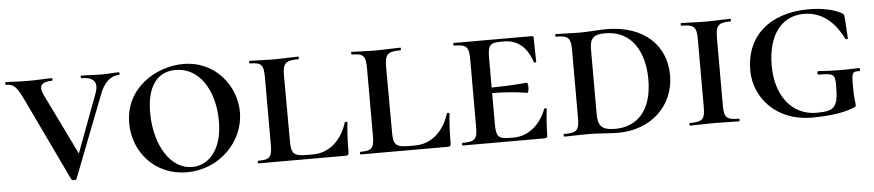

<svg xmlns="http://www.w3.org/2000/svg" viewBox="-40 -671 3972 873"><g transform="rotate(-5 1946.5 -234.0)"><path d="M515 -468C486 -468 471 -465 439 -465C393 -465 371 -468 343 -468C340 -468 340 -456 343 -456C406 -456 419 -426 400 -378L302 -116L166 -395C145 -438 162 -456 209 -456C213 -456 213 -468 209 -468C179 -468 147 -465 104 -465C55 -465 32 -468 -1 -468C-5 -468 -5 -456 -1 -456C35 -456 49 -439 75 -385L258 -1C261 4 278 4 281 -1L425 -372C445 -428 477 -456 515 -456C519 -456 519 -468 515 -468Z M785 12C932 12 1048 -104 1048 -240C1048 -359 957 -480 810 -480C687 -480 542 -395 542 -233C542 -101 639 12 785 12ZM810 -10C712 -10 644 -122 641 -265C639 -389 687 -456 773 -456C882 -456 946 -348 949 -218C953 -86 892 -10 810 -10Z M1262 -386C1262 -443 1273 -456 1334 -456C1337 -456 1337 -468 1334 -468C1304 -468 1265 -465 1222 -465C1181 -465 1143 -468 1112 -468C1108 -468 1108 -456 1112 -456C1165 -456 1175 -444 1175 -387V-81C1175 -23 1165 -12 1112 -12C1108 -12 1108 0 1112 0H1509C1521 0 1524 -4 1524 -15C1524 -58 1526 -115 1531 -150C1531 -154 1520 -155 1519 -152C1494 -71 1437 -19 1362 -19H1333C1274 -19 1263 -33 1263 -85Z M1728 -386C1728 -443 1739 -456 1800 -456C1803 -456 1803 -468 1800 -468C1770 -468 1731 -465 1688 -465C1647 -465 1609 -468 1578 -468C1574 -468 1574 -456 1578 -456C1631 -456 1641 -444 1641 -387V-81C1641 -23 1631 -12 1578 -12C1574 -12 1574 0 1578 0H1975C1987 0 1990 -4 1990 -15C1990 -58 1992 -115 1997 -150C1997 -154 1986 -155 1985 -152C1960 -71 1903 -19 1828 -19H1799C1740 -19 1729 -33 1729 -85Z M2427 -133C2401 -63 2344 -16 2281 -16H2258C2207 -16 2198 -29 2198 -85V-226C2255 -225 2305 -222 2357 -213C2366 -211 2368 -261 2358 -259C2305 -254 2255 -252 2198 -251V-386C2198 -443 2207 -455 2258 -455H2272C2334 -455 2376 -419 2399 -350C2400 -346 2410 -346 2410 -350C2410 -375 2408 -427 2408 -460C2408 -465 2406 -468 2399 -468H2044C2040 -468 2040 -456 2044 -456C2102 -456 2112 -444 2112 -387V-81C2112 -23 2102 -12 2044 -12C2040 -12 2040 0 2044 0H2416C2428 0 2431 -4 2431 -15C2431 -53 2435 -102 2439 -133C2439 -137 2428 -137 2427 -133Z M2753 4C2905 4 3011 -98 3011 -237C3011 -370 2914 -470 2741 -470C2703 -470 2659 -465 2619 -465C2579 -465 2540 -468 2509 -468C2506 -468 2506 -456 2509 -456C2567 -456 2577 -444 2577 -387V-81C2577 -23 2567 -12 2508 -12C2504 -12 2504 0 2508 0C2539 0 2579 -2 2619 -2C2663 -2 2715 4 2753 4ZM2741 -15C2676 -15 2663 -39 2663 -92V-385C2663 -437 2683 -452 2733 -452C2859 -452 2911 -346 2911 -226C2911 -90 2847 -15 2741 -15Z M3238 -81V-385C3238 -442 3248 -456 3306 -456C3309 -456 3309 -468 3306 -468C3277 -468 3238 -465 3193 -465C3152 -465 3112 -468 3082 -468C3078 -468 3078 -456 3082 -456C3141 -456 3151 -444 3151 -387V-81C3151 -23 3141 -12 3082 -12C3078 -12 3078 0 3082 0C3112 0 3152 -2 3193 -2C3238 -2 3275 0 3306 0C3309 0 3309 -12 3306 -12C3248 -12 3238 -23 3238 -81Z M3376 -226C3376 -384 3488 -480 3665 -480C3720 -480 3777 -470 3814 -449C3826 -441 3823 -437 3825 -427L3831 -333C3831 -330 3821 -327 3819 -332C3778 -415 3719 -461 3641 -461C3540 -461 3475 -380 3475 -239C3475 -104 3546 -8 3660 -8C3745 -8 3759 -26 3759 -126C3759 -175 3752 -180 3685 -180C3677 -180 3677 -196 3684 -196C3753 -191 3804 -191 3869 -194C3875 -194 3876 -180 3869 -180C3837 -181 3835 -175 3835 -116C3835 -49 3840 -44 3840 -28C3840 -20 3837 -20 3828 -16C3781 4 3710 12 3637 12C3470 12 3376 -106 3376 -226Z"/></g></svg>

Font: Cormorant SC Semi
Style: Regular
Weight: 600
Designer: Christian Thalmann (Catharsis Fonts)
Version: Version 1.000;PS 001.000;hotconv 1.0.70;makeotf.lib2.5.58329